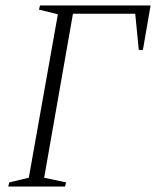

<svg xmlns="http://www.w3.org/2000/svg" viewBox="-20 -680 591 700"><path d="M10 0 14 -15 85 -32 191 -628 122 -645 126 -660H529L501 -498H486L473 -630H246L141 -32L221 -15L217 0Z"/></svg>

Font: Spectral ExtraLight
Style: Italic
Weight: 275
Italic angle: -10°
Designer: Jean-Baptiste Levee
Foundry: Production Type
Version: Version 2.001